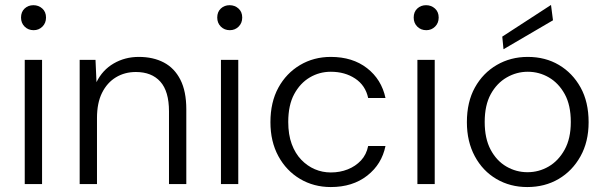

<svg xmlns="http://www.w3.org/2000/svg" viewBox="-20 -744 2447 776"><path d="M80 0V-502H150V0ZM116 -622Q94 -622 79.5 -636.5Q65 -651 65 -673Q65 -696 79.5 -709.5Q94 -723 115 -723Q136 -723 151 -709.5Q166 -696 166 -673Q166 -651 151.5 -636.5Q137 -622 116 -622Z M302 0V-502H366L370 -412Q394 -461 439.5 -487.5Q485 -514 541 -514Q599 -514 642 -491.5Q685 -469 709 -422Q733 -375 733 -302V0H663V-294Q663 -375 628 -414Q593 -453 529 -453Q484 -453 448.5 -431.5Q413 -410 392.5 -369Q372 -328 372 -267V0Z M873 0V-502H943V0ZM909 -622Q887 -622 872.5 -636.5Q858 -651 858 -673Q858 -696 872.5 -709.5Q887 -723 908 -723Q929 -723 944 -709.5Q959 -696 959 -673Q959 -651 944.5 -636.5Q930 -622 909 -622Z M1317 12Q1248 12 1192.5 -21Q1137 -54 1105 -113Q1073 -172 1073 -250Q1073 -331 1105 -389.5Q1137 -448 1192.5 -481Q1248 -514 1317 -514Q1405 -514 1463.5 -468.5Q1522 -423 1538 -348H1468Q1457 -399 1415.5 -426.5Q1374 -454 1317 -454Q1271 -454 1232 -431Q1193 -408 1169 -363.5Q1145 -319 1145 -251Q1145 -200 1159 -162Q1173 -124 1197.5 -98.5Q1222 -73 1252.5 -60Q1283 -47 1317 -47Q1354 -47 1385.5 -59.5Q1417 -72 1439 -95.5Q1461 -119 1468 -154H1538Q1523 -80 1464 -34Q1405 12 1317 12Z M1667 0V-502H1737V0ZM1703 -622Q1681 -622 1666.5 -636.5Q1652 -651 1652 -673Q1652 -696 1666.5 -709.5Q1681 -723 1702 -723Q1723 -723 1738 -709.5Q1753 -696 1753 -673Q1753 -651 1738.5 -636.5Q1724 -622 1703 -622Z M2111 12Q2042 12 1986.5 -20.5Q1931 -53 1899 -112.5Q1867 -172 1867 -250Q1867 -332 1899.5 -390.5Q1932 -449 1988 -481.5Q2044 -514 2113 -514Q2184 -514 2239 -481.5Q2294 -449 2326.5 -390.5Q2359 -332 2359 -250Q2359 -171 2326 -112Q2293 -53 2237.5 -20.5Q2182 12 2111 12ZM2112 -48Q2158 -48 2197.5 -71Q2237 -94 2262 -139Q2287 -184 2287 -251Q2287 -319 2262.5 -363.5Q2238 -408 2198.5 -431Q2159 -454 2113 -454Q2068 -454 2028 -431Q1988 -408 1963.5 -363.5Q1939 -319 1939 -251Q1939 -184 1963 -139Q1987 -94 2026.5 -71Q2066 -48 2112 -48ZM2015 -545 2010 -596 2207 -724 2215 -662Z"/></svg>

Font: DM Sans 16pt Light
Style: Regular
Weight: 300
Version: Version 4.004;gftools[0.9.30]